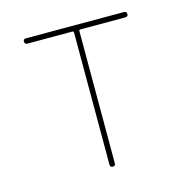

<svg xmlns="http://www.w3.org/2000/svg" viewBox="-83 -600 667 681"><g transform="rotate(-15 250.0 -260.0)"><path d="M70.3 -500Q60.5 -500 60.1 -509.8Q59.6 -519.5 70.3 -519.5H429.7Q439.5 -519.5 439.9 -509.8Q440.4 -500 429.7 -500H264.6Q259.8 -500 259.8 -495.1V-9.8Q259.8 0 250 0Q240.2 0 240.2 -9.8V-495.1Q240.2 -500 235.4 -500Z"/></g></svg>

Font: Rounded Mgen+ 1mn thin
Style: Regular
Weight: 100
Designer: [Source Han Sans]
Ryoko NISHIZUKA  (kana & ideographs); Paul D. Hunt (Latin, Greek & Cyrillic); Wenlong ZHANG  (bopomofo
Version: Version 1.059.20150602